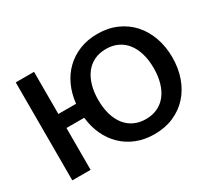

<svg xmlns="http://www.w3.org/2000/svg" viewBox="-140 -975 1347 1227"><g transform="rotate(-30 533.0 -362.0)"><path d="M215.5 -412H346Q353.5 -481.5 380.2 -540.2Q407 -599 451 -641.2Q495 -683.5 554.2 -707.2Q613.5 -731 685.5 -731Q764 -731 827.2 -703.2Q890.5 -675.5 935 -626Q979.5 -576.5 1003.5 -508.8Q1027.5 -441 1027.5 -361.5Q1027.5 -282 1003.5 -214.2Q979.5 -146.5 935 -97.2Q890.5 -48 827.2 -20.2Q764 7.5 685.5 7.5Q613.5 7.5 554.5 -15.8Q495.5 -39 451.8 -81Q408 -123 381 -181Q354 -239 346.5 -308.5H215.5V0H80.5V-723H215.5ZM685.5 -103.5Q733.5 -103.5 771.5 -121.5Q809.5 -139.5 835.8 -173Q862 -206.5 876 -254.2Q890 -302 890 -361.5Q890 -421 876 -468.8Q862 -516.5 835.8 -550.2Q809.5 -584 771.5 -602Q733.5 -620 685.5 -620Q637.5 -620 599.5 -602Q561.5 -584 535.2 -550.2Q509 -516.5 495 -468.8Q481 -421 481 -361.5Q481 -302 495 -254.2Q509 -206.5 535.2 -173Q561.5 -139.5 599.5 -121.5Q637.5 -103.5 685.5 -103.5Z"/></g></svg>

Font: Lato
Style: Bold
Weight: 700
Designer: Lukasz Dziedzic
Foundry: tyPoland Lukasz Dziedzic
Version: Version 2.007; 2014-02-27